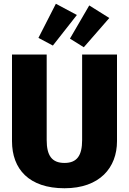

<svg xmlns="http://www.w3.org/2000/svg" viewBox="-20 -986 687 1024"><path d="M278 -966 185 -784 262 -743 390 -906ZM456 -957 353 -780 427 -734 563 -890ZM604 -695H418V-239C418 -157 391 -117 324 -117C256 -117 229 -157 229 -239V-695H44V-233C44 -84 135 18 324 18C512 18 604 -92 604 -233Z"/></svg>

Font: Fira Sans ExtraBold
Style: Regular
Weight: 800
Designer: bBox Type GmbH & Carrois Corporate GbR & Edenspiekermann AG
Foundry: bBox Type GmbH & Carrois Corporate GbR & Edenspiekermann AG
Version: Version 4.300;PS 004.300;hotconv 1.0.88;makeotf.lib2.5.64775